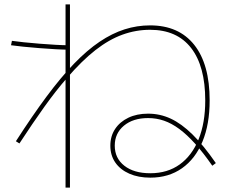

<svg xmlns="http://www.w3.org/2000/svg" viewBox="-20 -795 1040 870"><path d="M661 10Q607 10 566 -8Q525 -26 502.5 -58.5Q480 -91 480 -135Q480 -178 501.5 -210.5Q523 -243 561.5 -261.5Q600 -280 651 -280Q705 -280 753.5 -257.5Q802 -235 852 -186Q902 -137 958 -56L942 -44Q901 -103 864 -144Q827 -185 792.5 -210.5Q758 -236 723.5 -248Q689 -260 651 -260Q583 -260 541.5 -225.5Q500 -191 500 -135Q500 -78 543.5 -44Q587 -10 661 -10Q739 -10 794.5 -50Q850 -90 880 -164Q910 -238 910 -340Q910 -495 846 -577.5Q782 -660 660 -660Q596 -660 535 -638Q474 -616 412.5 -568Q351 -520 283 -441Q234 -385 181 -311Q128 -237 68 -145L52 -155Q126 -270 191 -357.5Q256 -445 315.5 -506.5Q375 -568 431.5 -606Q488 -644 544.5 -662Q601 -680 660 -680Q790 -680 860 -592Q930 -504 930 -340Q930 -232 897.5 -153.5Q865 -75 804.5 -32.5Q744 10 661 10ZM277 55V-775H297V55ZM289 -570Q266 -570 231 -572Q196 -574 157.5 -577Q119 -580 85 -583.5Q51 -587 30 -590L34 -610Q54 -607 87.5 -603.5Q121 -600 159 -597Q197 -594 231.5 -592Q266 -590 289 -590Z"/></svg>

Font: M PLUS 2 Thin Thin
Style: Regular
Weight: 250
Version: Version 1.001